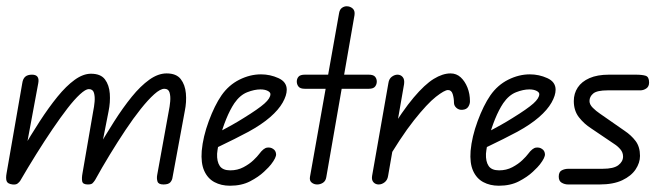

<svg xmlns="http://www.w3.org/2000/svg" viewBox="-28 -588 2134 612"><path d="M12 0Q-4 -2 -7 -11Q-10 -20 -7 -36L43 -323Q45 -337 52.5 -343.5Q60 -350 74 -350Q99 -350 94 -323L36 -11Q33 -7 28 -3Q23 1 12 0ZM252 0Q236 0 234 -10Q232 -20 235 -36L269 -233Q272 -247 273.5 -263.5Q275 -280 271.5 -292Q268 -304 255 -304Q245 -304 227 -287.5Q209 -271 187 -242.5Q165 -214 139.5 -176.5Q114 -139 87.5 -96.5Q61 -54 36 -11L42 -109Q70 -157 98.5 -201Q127 -245 155 -279.5Q183 -314 210 -333.5Q237 -353 262 -353Q293 -353 306.5 -335Q320 -317 322 -289.5Q324 -262 318 -233L275 -14Q271 -8 267 -4Q263 0 252 0ZM493 0Q477 0 474 -9.5Q471 -19 473 -30L510 -234Q513 -248 514.5 -264.5Q516 -281 512.5 -293Q509 -305 496 -305Q483 -305 463.5 -287.5Q444 -270 420.5 -240.5Q397 -211 372 -173.5Q347 -136 322 -95Q297 -54 275 -14L280 -109Q308 -157 336 -201Q364 -245 392 -279.5Q420 -314 448 -334Q476 -354 503 -354Q534 -354 548 -336Q562 -318 564.5 -290.5Q567 -263 561 -234L522 -23Q521 -14 515 -7Q509 0 493 0Z M705 4Q677 4 655.5 -7.5Q634 -19 623 -43.5Q612 -68 615 -107Q619 -152 637.5 -202Q656 -252 678 -284Q701 -317 735 -334Q769 -351 804 -351Q833 -351 859.5 -339Q886 -327 886 -302Q886 -284 873 -261Q860 -238 833 -214.5Q806 -191 764 -168Q745 -158 719.5 -145Q694 -132 672.5 -122Q651 -112 643 -108L653 -158Q664 -164 679 -172Q694 -180 712 -190Q730 -200 749 -212Q796 -241 815 -258Q834 -275 834 -288Q834 -294 825 -298.5Q816 -303 802 -303Q783 -303 760 -294Q737 -285 719 -259Q705 -238 693 -208.5Q681 -179 673.5 -149.5Q666 -120 664 -98Q663 -73 672.5 -59Q682 -45 706 -45Q729 -45 748 -55Q767 -65 780 -77.5Q793 -90 798 -97Q812 -116 823.5 -117.5Q835 -119 843 -113Q851 -108 852 -97Q853 -86 836 -64Q831 -57 813.5 -40.5Q796 -24 769 -10Q742 4 705 4Z M983 0Q973 0 965.5 -6Q958 -12 960 -24L1053 -547Q1055 -558 1062 -563Q1069 -568 1077 -568Q1088 -568 1096 -561Q1104 -554 1102 -540L1012 -23Q1010 -11 1001.5 -5.5Q993 0 983 0ZM918 -328Q918 -337 923.5 -343.5Q929 -350 944 -350H1147Q1162 -350 1167.5 -343.5Q1173 -337 1173 -328Q1173 -319 1167.5 -312Q1162 -305 1147 -305H944Q929 -305 923.5 -312Q918 -319 918 -328Z M1446 -238Q1435 -237 1427 -244Q1419 -251 1419 -261Q1419 -275 1415 -288Q1411 -301 1400 -301Q1389 -301 1361.5 -279.5Q1334 -258 1291.5 -204.5Q1249 -151 1193 -55L1210 -161Q1255 -235 1290.5 -277Q1326 -319 1354.5 -336.5Q1383 -354 1408 -354Q1427 -354 1440.5 -341.5Q1454 -329 1462 -309Q1470 -289 1470 -265Q1470 -256 1464.5 -247.5Q1459 -239 1446 -238ZM1179 0Q1169 0 1162.5 -7Q1156 -14 1158 -27L1210 -323Q1212 -337 1221 -343.5Q1230 -350 1239 -350Q1249 -350 1255.5 -342.5Q1262 -335 1260 -320L1209 -27Q1207 -14 1198 -7Q1189 0 1179 0Z M1562 4Q1534 4 1512.5 -7.5Q1491 -19 1480 -43.5Q1469 -68 1472 -107Q1476 -152 1494.5 -202Q1513 -252 1535 -284Q1558 -317 1592 -334Q1626 -351 1661 -351Q1690 -351 1716.5 -339Q1743 -327 1743 -302Q1743 -284 1730 -261Q1717 -238 1690 -214.5Q1663 -191 1621 -168Q1602 -158 1576.5 -145Q1551 -132 1529.5 -122Q1508 -112 1500 -108L1510 -158Q1521 -164 1536 -172Q1551 -180 1569 -190Q1587 -200 1606 -212Q1653 -241 1672 -258Q1691 -275 1691 -288Q1691 -294 1682 -298.5Q1673 -303 1659 -303Q1640 -303 1617 -294Q1594 -285 1576 -259Q1562 -238 1550 -208.5Q1538 -179 1530.5 -149.5Q1523 -120 1521 -98Q1520 -73 1529.5 -59Q1539 -45 1563 -45Q1586 -45 1605 -55Q1624 -65 1637 -77.5Q1650 -90 1655 -97Q1669 -116 1680.5 -117.5Q1692 -119 1700 -113Q1708 -108 1709 -97Q1710 -86 1693 -64Q1688 -57 1670.5 -40.5Q1653 -24 1626 -10Q1599 4 1562 4Z M1883 0H1783Q1772 0 1762.5 -5.5Q1753 -11 1753 -25Q1753 -40 1762.5 -45Q1772 -50 1784 -50H1893Q1928 -50 1943 -61.5Q1958 -73 1958 -89Q1958 -102 1949.5 -112Q1941 -122 1930 -129L1856 -179Q1834 -193 1817.5 -214Q1801 -235 1801 -266Q1801 -290 1813.5 -309Q1826 -328 1851 -339Q1876 -350 1913 -350H1998Q2019 -350 2030 -346.5Q2041 -343 2041 -325Q2041 -312 2032 -306Q2023 -300 2013 -300H1909Q1875 -300 1863 -290Q1851 -280 1851 -266Q1851 -255 1861.5 -244.5Q1872 -234 1884 -226L1963 -171Q1984 -157 1998 -138.5Q2012 -120 2012 -91Q2012 -69 1998 -48Q1984 -27 1955.5 -13.5Q1927 0 1883 0Z"/></svg>

Font: Edu QLD Beginners
Style: Regular
Weight: 400
Designer: Tina and Corey Anderson
Foundry: Google for Education
Version: Version 1.001